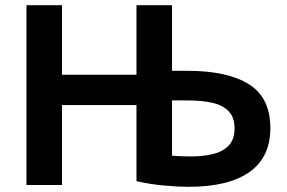

<svg xmlns="http://www.w3.org/2000/svg" viewBox="-20 -713 1105 740"><path d="M707 7Q667 7 611.5 2Q556 -3 506 -15V-308H219V0H82V-693H219V-425H506V-693H643V-440H705Q856 -440 939 -388.5Q1022 -337 1022 -219Q1022 -107 941.5 -50Q861 7 707 7ZM714 -110Q759 -110 797.5 -118.5Q836 -127 860 -150.5Q884 -174 884 -218Q884 -261 861 -284.5Q838 -308 797.5 -317Q757 -326 702 -326H643V-113Q655 -112 673 -111Q691 -110 714 -110Z"/></svg>

Font: Ubuntu Sans
Style: Bold
Weight: 700
Designer: Dalton Maag Ltd
Foundry: Dalton Maag Ltd
Version: Version 1.006; ttfautohint (v1.8.4.7-5d5b)